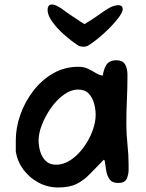

<svg xmlns="http://www.w3.org/2000/svg" viewBox="-20 -821 649 851"><path d="M210 -801Q221 -801 234 -794Q247 -787 254 -782Q278 -764 304.5 -746.5Q331 -729 354 -714Q393 -737 416 -754Q439 -771 461 -784Q468 -789 481 -793.5Q494 -798 504 -798Q524 -798 524 -779Q523 -767 508 -746Q493 -725 469.5 -701Q446 -677 420.5 -655.5Q395 -634 374 -621Q365 -614 350 -614Q334 -614 324 -621Q294 -641 263 -668.5Q232 -696 211.5 -725Q191 -754 191 -776Q191 -801 210 -801ZM238 10Q192 10 152 -11Q112 -32 85 -67.5Q58 -103 50 -148V-199Q50 -255 70 -312Q90 -369 127 -417.5Q164 -466 215 -495.5Q266 -525 327 -525Q352 -525 370.5 -516Q389 -507 404.5 -497.5Q420 -488 435 -486Q443 -527 457 -540.5Q471 -554 495 -554Q524 -554 534.5 -535.5Q545 -517 545 -489Q545 -434 542.5 -381Q540 -328 540 -272Q540 -228 545 -181Q550 -134 550 -90V-69Q550 -47 541.5 -28.5Q533 -10 504 -10Q477 -10 465.5 -26.5Q454 -43 450.5 -66.5Q447 -90 444 -109L440 -113Q406 -79 379.5 -51Q353 -23 321 -6.5Q289 10 238 10ZM228 -91Q263 -91 294.5 -112.5Q326 -134 351 -168.5Q376 -203 390 -241Q404 -279 404 -312Q404 -337 397 -362.5Q390 -388 373.5 -406Q357 -424 327 -424Q294 -424 262.5 -401Q231 -378 206 -342.5Q181 -307 166 -268.5Q151 -230 151 -199Q151 -174 158.5 -149Q166 -124 183 -107.5Q200 -91 228 -91Z"/></svg>

Font: Fuzzy Bubbles
Style: Bold
Weight: 700
Designer: Robert E. Leuschke
Foundry: Robert E. Leuschke
Version: Version 1.010; ttfautohint (v1.8.3)